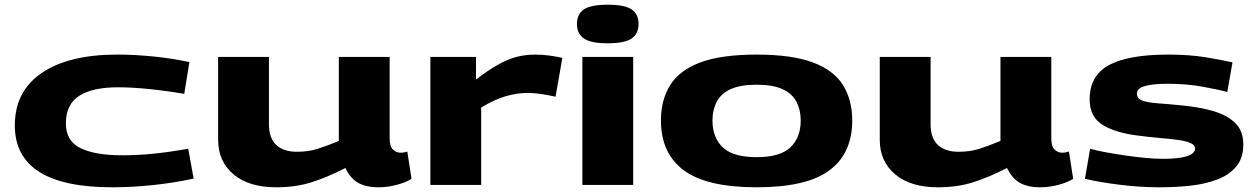

<svg xmlns="http://www.w3.org/2000/svg" viewBox="-20 -786 5335 816"><path d="M43 -253Q43 -398 157.5 -476Q272 -554 478 -554Q555 -554 636.5 -545.5Q718 -537 785 -522L763 -387Q688 -400 614.5 -407.5Q541 -415 482 -415Q374 -415 317 -379Q260 -343 260 -261Q260 -186 323 -156Q386 -126 498 -126Q567 -126 634.5 -133Q702 -140 780 -154L803 -27Q721 -9 631 0.5Q541 10 457 10Q43 10 43 -253Z M1154 10Q1038 10 972.5 -45Q907 -100 907 -192V-544H1123V-258Q1123 -199 1154 -170Q1185 -141 1242 -141Q1290 -141 1328.5 -153Q1367 -165 1420 -187V-544H1636V-198Q1636 -164 1650 -150.5Q1664 -137 1682 -137Q1697 -137 1711 -142L1729 -26Q1706 -11 1666.5 -0.5Q1627 10 1589 10Q1535 10 1501.5 -9.5Q1468 -29 1448 -72Q1372 -33 1304.5 -11.5Q1237 10 1154 10Z M2003 -544V-448Q2054 -487 2094.5 -510Q2135 -533 2173 -543.5Q2211 -554 2255 -554Q2284 -554 2314 -550Q2344 -546 2370 -540L2341 -375Q2310 -382 2280 -386.5Q2250 -391 2220 -391Q2177 -391 2129 -377Q2081 -363 2025 -329V0H1809V-544Z M2563 -602Q2491 -602 2461.5 -622.5Q2432 -643 2432 -684Q2432 -726 2461.5 -746Q2491 -766 2563 -766Q2635 -766 2664.5 -746Q2694 -726 2694 -684Q2694 -643 2664.5 -622.5Q2635 -602 2563 -602ZM2455 0V-544H2671V0Z M2789 -274Q2789 -361 2828 -424Q2867 -487 2956 -520.5Q3045 -554 3196 -554Q3346 -554 3435 -520.5Q3524 -487 3563 -424Q3602 -361 3602 -274Q3602 -134 3505 -62Q3408 10 3196 10Q2984 10 2886.5 -62Q2789 -134 2789 -274ZM3008 -274Q3008 -201 3052 -159.5Q3096 -118 3196 -118Q3295 -118 3339 -159.5Q3383 -201 3383 -274Q3383 -318 3365.5 -352.5Q3348 -387 3307 -406.5Q3266 -426 3196 -426Q3125 -426 3084 -406.5Q3043 -387 3025.5 -352.5Q3008 -318 3008 -274Z M3966 10Q3850 10 3784.5 -45Q3719 -100 3719 -192V-544H3935V-258Q3935 -199 3966 -170Q3997 -141 4054 -141Q4102 -141 4140.5 -153Q4179 -165 4232 -187V-544H4448V-198Q4448 -164 4462 -150.5Q4476 -137 4494 -137Q4509 -137 4523 -142L4541 -26Q4518 -11 4478.5 -0.5Q4439 10 4401 10Q4347 10 4313.5 -9.5Q4280 -29 4260 -72Q4184 -33 4116.5 -11.5Q4049 10 3966 10Z M4591 -26 4613 -154Q4640 -146 4678.5 -139Q4717 -132 4761 -125.5Q4805 -119 4847.5 -115Q4890 -111 4925 -111Q4989 -111 5024 -122Q5059 -133 5059 -155Q5059 -170 5039 -178.5Q5019 -187 4985.5 -191.5Q4952 -196 4909.5 -199.5Q4867 -203 4823 -209Q4725 -220 4668 -254Q4611 -288 4611 -364Q4611 -465 4693.5 -509.5Q4776 -554 4945 -554Q5035 -554 5104.5 -542.5Q5174 -531 5218 -521L5196 -395Q5160 -405 5091.5 -417.5Q5023 -430 4941 -430Q4881 -430 4846.5 -420.5Q4812 -411 4812 -388Q4812 -367 4835 -358.5Q4858 -350 4900.5 -347Q4943 -344 5003 -338Q5077 -331 5136 -314Q5195 -297 5229.5 -263.5Q5264 -230 5264 -172Q5264 -113 5233 -77Q5202 -41 5150.5 -22Q5099 -3 5036 3.5Q4973 10 4908 10Q4826 10 4741 -0.5Q4656 -11 4591 -26Z"/></svg>

Font: Georama ExtraExtended
Style: Bold
Weight: 700
Width: 8
Designer: Jean-Baptiste Levee
Foundry: Production Type
Version: Version 1.000